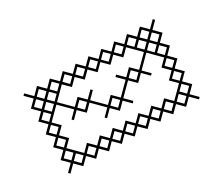

<svg xmlns="http://www.w3.org/2000/svg" viewBox="-54 -339 538 462"><g transform="rotate(-30 214.5 -107.5)"><path d="M75.7 -178.6 89.3 -192.1 102.9 -178.6 89.3 -165ZM31.4 -178.6 49.3 -160.7 31.4 -142.9 49.3 -125 31.4 -107.1 49.3 -89.3 31.4 -71.4 49.3 -53.6 31.4 -35.7 49.3 -17.9 31.4 0 35.7 4.3 53.6 -13.6 71.4 4.3 89.3 -13.6 107.1 4.3 125 -13.6 142.9 4.3 160.7 -13.6 178.6 4.3 196.4 -13.6 214.3 4.3 232.1 -13.6 250 4.3 267.9 -13.6 285.7 4.3 303.6 -13.6 321.4 4.3 339.3 -13.6 357.1 4.3 375 -13.6 392.9 4.3 397.1 0 379.3 -17.9 397.1 -35.7 379.3 -53.6 397.1 -71.4 379.3 -89.3 397.1 -107.1 379.3 -125 397.1 -142.9 379.3 -160.7 397.1 -178.6 379.3 -196.4 397.1 -214.3 392.9 -218.6 375 -200.7 357.1 -218.6 339.3 -200.7 321.4 -218.6 303.6 -200.7 285.7 -218.6 267.9 -200.7 250 -218.6 232.1 -200.7 214.3 -218.6 196.4 -200.7 178.6 -218.6 160.7 -200.7 142.9 -218.6 125 -200.7 107.1 -218.6 89.3 -200.7 71.4 -218.6 53.6 -200.7 35.7 -218.6 31.4 -214.3 49.3 -196.4ZM57.9 -125 89.3 -156.4 120.7 -125 102.9 -107.1 107.1 -102.9 125 -120.7 142.9 -102.9 160.7 -120.7 192.1 -89.3 174.3 -71.4 178.6 -67.1 196.4 -85 214.3 -67.1 232.1 -85 250 -67.1 254.3 -71.4 236.4 -89.3 267.9 -120.7 285.7 -102.9 303.6 -120.7 321.4 -102.9 325.7 -107.1 307.9 -125 339.3 -156.4 370.7 -125 352.9 -107.1 370.7 -89.3 352.9 -71.4 370.7 -53.6 339.3 -22.1 321.4 -40 303.6 -22.1 285.7 -40 267.9 -22.1 250 -40 232.1 -22.1 214.3 -40 196.4 -22.1 178.6 -40 160.7 -22.1 142.9 -40 125 -22.1 107.1 -40 89.3 -22.1 57.9 -53.6 75.7 -71.4 57.9 -89.3 75.7 -107.1ZM357.1 -31.4 370.7 -17.9 357.1 -4.3 343.6 -17.9ZM357.1 -174.3 370.7 -160.7 357.1 -147.1 343.6 -160.7ZM361.4 -178.6 375 -192.1 388.6 -178.6 375 -165ZM303.6 -192.1 335 -160.7 303.6 -129.3 285.7 -147.1 267.9 -129.3 250 -147.1 245.7 -142.9 263.6 -125 232.1 -93.6 214.3 -111.4 196.4 -93.6 165 -125 182.9 -142.9 178.6 -147.1 160.7 -129.3 142.9 -147.1 125 -129.3 93.6 -160.7 125 -192.1 142.9 -174.3 160.7 -192.1 178.6 -174.3 196.4 -192.1 214.3 -174.3 232.1 -192.1 250 -174.3 267.9 -192.1 285.7 -174.3ZM325.7 -178.6 339.3 -192.1 352.9 -178.6 339.3 -165ZM71.4 -174.3 85 -160.7 71.4 -147.1 57.9 -160.7ZM361.4 -142.9 375 -156.4 388.6 -142.9 375 -129.3ZM40 -35.7 53.6 -49.3 67.1 -35.7 53.6 -22.1ZM40 -71.4 53.6 -85 67.1 -71.4 53.6 -57.9ZM40 -107.1 53.6 -120.7 67.1 -107.1 53.6 -93.6ZM40 -142.9 53.6 -156.4 67.1 -142.9 53.6 -129.3ZM40 -178.6 53.6 -192.1 67.1 -178.6 53.6 -165ZM57.9 -17.9 71.4 -31.4 85 -17.9 71.4 -4.3ZM57.9 -196.4 71.4 -210 85 -196.4 71.4 -182.9ZM93.6 -17.9 107.1 -31.4 120.7 -17.9 107.1 -4.3ZM93.6 -196.4 107.1 -210 120.7 -196.4 107.1 -182.9ZM129.3 -17.9 142.9 -31.4 156.4 -17.9 142.9 -4.3ZM129.3 -125 142.9 -138.6 156.4 -125 142.9 -111.4ZM129.3 -196.4 142.9 -210 156.4 -196.4 142.9 -182.9ZM165 -17.9 178.6 -31.4 192.1 -17.9 178.6 -4.3ZM165 -196.4 178.6 -210 192.1 -196.4 178.6 -182.9ZM200.7 -17.9 214.3 -31.4 227.9 -17.9 214.3 -4.3ZM200.7 -89.3 214.3 -102.9 227.9 -89.3 214.3 -75.7ZM200.7 -196.4 214.3 -210 227.9 -196.4 214.3 -182.9ZM236.4 -17.9 250 -31.4 263.6 -17.9 250 -4.3ZM236.4 -196.4 250 -210 263.6 -196.4 250 -182.9ZM272.1 -17.9 285.7 -31.4 299.3 -17.9 285.7 -4.3ZM272.1 -125 285.7 -138.6 299.3 -125 285.7 -111.4ZM272.1 -196.4 285.7 -210 299.3 -196.4 285.7 -182.9ZM307.9 -17.9 321.4 -31.4 335 -17.9 321.4 -4.3ZM307.9 -196.4 321.4 -210 335 -196.4 321.4 -182.9ZM343.6 -196.4 357.1 -210 370.7 -196.4 357.1 -182.9ZM361.4 -35.7 375 -49.3 388.6 -35.7 375 -22.1ZM361.4 -71.4 375 -85 388.6 -71.4 375 -57.9ZM361.4 -107.1 375 -120.7 388.6 -107.1 375 -93.6Z"/></g></svg>

Font: Gossip Icons Low Cross Stitch
Style: Regular
Weight: 300
Designer: Deborah Khodanovich
Version: Version 1.001;Glyphs 3.3.1 (3343)